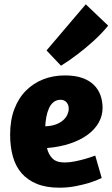

<svg xmlns="http://www.w3.org/2000/svg" viewBox="-20 -862 522 891"><path d="M281 -512Q328 -512 361 -500.5Q394 -489 415 -468.5Q436 -448 446 -420.5Q456 -393 456 -361Q456 -325 438 -293Q420 -261 386.5 -236.5Q353 -212 305.5 -196Q258 -180 198 -175Q205 -145 223.5 -126.5Q242 -108 280 -108Q302 -108 327 -113Q352 -118 373 -124Q398 -131 422 -140L452 -36Q425 -23 393 -13Q366 -5 330.5 2Q295 9 255 9Q194 9 150.5 -9Q107 -27 79.5 -59Q52 -91 39.5 -136.5Q27 -182 27 -237Q27 -304 46.5 -355.5Q66 -407 100.5 -441.5Q135 -476 181 -494Q227 -512 281 -512ZM190 -276Q220 -277 240.5 -285Q261 -293 274 -305Q287 -317 293 -331Q299 -345 299 -357Q299 -376 288.5 -387.5Q278 -399 261 -399Q242 -399 228.5 -388Q215 -377 207 -359Q199 -341 195 -319Q191 -297 190 -276ZM196 -628 378 -842 482 -743Q450 -704 412 -670Q374 -636 341 -611Q302 -581 263 -557Z"/></svg>

Font: Amaranth
Style: Bold
Weight: 700
Designer: Gesine Todt
Foundry: Gesine Todt
Version: Version 1.001